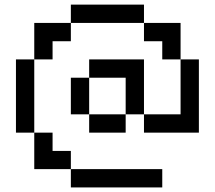

<svg xmlns="http://www.w3.org/2000/svg" viewBox="-20 -820 940 840"><path d="M689.9 0H290V-80.1H689.9ZM370.1 -560.1H609.9V-319.8H529.8V-480H370.1ZM529.8 -239.7H370.1V-319.8H529.8ZM370.1 -319.8H290V-480H370.1ZM129.9 -239.7H49.8V-560.1H129.9ZM609.9 -719.7H770V-560.1H689.9V-639.6H609.9ZM850.1 -239.7H609.9V-319.8H770V-560.1H850.1ZM129.9 -560.1V-719.7H290V-639.6H210V-560.1ZM609.9 -719.7H290V-799.8H609.9ZM290 -80.1H129.9V-239.7H210V-159.7H290Z"/></svg>

Font: W95FA
Style: Regular
Weight: 400
Designer: FontsArena.com
Foundry: Alina Sava
Version: Version 1.002;Fontself Maker 3.4.0